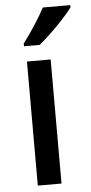

<svg xmlns="http://www.w3.org/2000/svg" viewBox="-55 -799 392 831"><g transform="rotate(-5 141.5 -383.0)"><path d="M283 -756V-766H164C140 -721 101 -661 68 -618V-606H136C182 -643 256 -718 283 -756ZM178 0V-539H75V0Z"/></g></svg>

Font: Noto Sans Devanagari UI SemiCondensed Medium
Style: Regular
Weight: 500
Width: 4
Designer: Jelle Bosma - Monotype Design Team
Foundry: Monotype Imaging Inc.
Version: Version 2.004